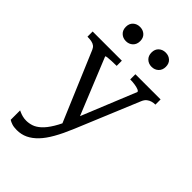

<svg xmlns="http://www.w3.org/2000/svg" viewBox="-282 -826 1153 1153"><g transform="rotate(45 294.5 -249.0)"><path d="M332 -46 319 -9 270 15 82 -430Q76 -444 66 -451.5Q56 -459 41 -462Q26 -465 7 -465H6V-509H254V-465H252Q232 -465 212 -464Q192 -463 178.5 -461.5Q165 -460 165 -456ZM341 -17Q314 48 287 95.5Q260 143 231.5 172.5Q203 202 171.5 217Q140 232 102 232Q77 232 60.5 226.5Q44 221 33 214V134Q36 135 45.5 139.5Q55 144 70 148Q85 152 102 152Q125 152 148 144.5Q171 137 195 115.5Q219 94 244 53Q269 12 295 -53L302 -72L453 -442Q453 -449 441 -454Q429 -459 410 -462Q391 -465 372 -465H369V-509H583V-465Q568 -465 554 -461Q540 -457 528 -447.5Q516 -438 508 -419ZM249 -670Q249 -642 231.5 -625.5Q214 -609 188 -609Q162 -609 144.5 -625.5Q127 -642 127 -670Q127 -698 144.5 -714Q162 -730 188 -730Q214 -730 231.5 -714Q249 -698 249 -670ZM467 -670Q467 -642 449.5 -625.5Q432 -609 406 -609Q380 -609 362.5 -625.5Q345 -642 345 -670Q345 -698 362.5 -714Q380 -730 406 -730Q432 -730 449.5 -714Q467 -698 467 -670Z"/></g></svg>

Font: Roboto Serif 28pt
Style: Regular
Weight: 400
Designer: Greg Gazdowicz
Foundry: Commercial Type
Version: Version 1.008